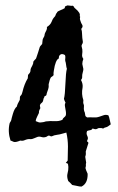

<svg xmlns="http://www.w3.org/2000/svg" viewBox="-20 -605 434 705"><path d="M82 -317.4 83 -330.1Q91.8 -338.9 91.8 -344.7Q91.8 -350.6 93.8 -355Q95.7 -359.4 99.1 -365.2Q102.5 -371.1 102.5 -378.9Q109.4 -387.7 110.8 -388.2Q112.3 -388.7 114.7 -397Q117.2 -405.3 119.6 -411.6Q122.1 -418 124 -425.8Q126 -433.6 127.9 -435.5Q129.9 -437.5 134.8 -443.4Q135.7 -448.2 135.7 -451.2Q135.7 -460 139.6 -466.3Q143.6 -472.7 143.6 -476.1Q143.6 -479.5 145.5 -483.9Q147.5 -488.3 150.4 -493.7Q153.3 -499 152.3 -505.9Q165 -513.7 169.4 -524.9Q173.8 -536.1 176.8 -539.1Q179.7 -542 182.6 -545.9Q186.5 -556.6 187.5 -556.6Q188.5 -556.6 189.9 -560.1Q191.4 -563.5 201.7 -567.4Q211.9 -571.3 217.8 -575.2Q217.8 -582 220.2 -582Q222.7 -582 224.6 -584Q226.6 -585.9 234.4 -584.5Q242.2 -583 247.1 -584Q250 -583 251.5 -579.6Q252.9 -576.2 255.9 -574.2Q277.3 -556.6 272.5 -545.9Q275.4 -543.9 273.9 -540Q272.5 -536.1 274.4 -531.2Q276.4 -526.4 276.9 -523.9Q277.3 -521.5 281.7 -514.2Q286.1 -506.8 278.3 -499Q281.2 -491.2 281.2 -482.4Q281.2 -473.6 282.2 -465.8L284.2 -452.1Q284.2 -446.3 282.7 -444.8Q281.2 -443.4 279.3 -436.5L282.2 -423.8Q283.2 -414.1 281.7 -405.3Q280.3 -396.5 286.1 -388.7Q282.2 -378.9 282.2 -370.1L286.1 -351.6Q286.1 -346.7 283.7 -338.4Q281.2 -330.1 281.7 -323.2Q282.2 -316.4 277.3 -311.5Q285.2 -296.9 283.2 -283.2Q278.3 -259.8 286.1 -237.3Q286.1 -232.4 285.6 -229.5Q285.2 -226.6 287.1 -222.2Q289.1 -217.8 288.1 -211.4Q287.1 -205.1 289.1 -197.3Q292 -192.4 292.5 -185.5Q293 -178.7 295.4 -177.2Q297.9 -175.8 299.8 -173.8Q310.5 -174.8 322.3 -173.8Q334 -172.9 344.2 -176.3Q354.5 -179.7 361.3 -182.1Q368.2 -184.6 377.9 -181.6Q380.9 -175.8 382.8 -165.5Q384.8 -155.3 386.7 -148.4Q375 -138.7 369.1 -137.7Q363.3 -136.7 358.4 -132.8Q354.5 -134.8 351.6 -134.8H344.7Q340.8 -134.8 338.9 -133.3Q336.9 -131.8 333.5 -130.9Q330.1 -129.9 326.2 -131.3Q322.3 -132.8 319.3 -132.8Q317.4 -127.9 311 -127Q304.7 -126 299.8 -124Q295.9 -115.2 300.3 -106.4Q304.7 -97.7 301.3 -91.8Q297.9 -85.9 300.8 -85Q303.7 -84 304.7 -80.1L294.9 -48.8Q295.9 -37.1 294.4 -34.2Q293 -31.2 293 -29.3L295.9 -10.7Q296.9 -7.8 295.9 -5.4Q294.9 -2.9 295.4 1Q295.9 4.9 294.4 8.8Q293 12.7 296.4 20.5Q299.8 28.3 301.8 33.2Q302.7 68.4 279.3 80.1Q271.5 80.1 262.2 77.6Q252.9 75.2 245.1 74.2Q239.3 67.4 230.5 59.6Q224.6 43.9 228 31.7Q231.4 19.5 231 7.8Q230.5 -3.9 227.5 -4.9Q224.6 -5.9 221.7 -6.8Q225.6 -12.7 228.5 -15.6Q229.5 -41 229.5 -66.9Q229.5 -92.8 223.6 -118.2Q214.8 -116.2 207.5 -113.8Q200.2 -111.3 189 -109.9Q177.7 -108.4 172.9 -105.5Q168 -102.5 160.2 -107.4Q155.3 -106.4 153.3 -104.5Q151.4 -102.5 145 -101.1Q138.7 -99.6 131.3 -102.1Q124 -104.5 117.2 -102.1Q110.4 -99.6 106.4 -97.7Q102.5 -95.7 98.1 -94.7Q93.8 -93.8 90.3 -94.2Q86.9 -94.7 81.5 -93.8Q76.2 -92.8 69.3 -89.8Q62.5 -86.9 54.7 -88.9Q36.1 -81.1 29.3 -84.5Q22.5 -87.9 18.6 -88.9Q7.8 -122.1 15.6 -153.3Q21.5 -162.1 21.5 -164.6Q21.5 -167 27.3 -187Q33.2 -207 42 -213.9Q43 -221.7 52.7 -238.3Q52.7 -251 54.7 -252.4Q56.6 -253.9 58.6 -256.8Q60.5 -259.8 62.5 -267.6Q69.3 -296.9 82 -317.4ZM220.7 -227.5Q215.8 -237.3 214.8 -242.2Q218.8 -256.8 220.2 -297.9Q221.7 -338.9 225.6 -352.5Q223.6 -357.4 222.7 -366.7Q221.7 -376 219.7 -380.9Q218.8 -385.7 219.7 -391.1Q220.7 -396.5 218.8 -402.3Q215.8 -405.3 210 -406.2Q204.1 -407.2 199.7 -402.8Q195.3 -398.4 196.3 -390.6Q183.6 -385.7 177.7 -345.7Q175.8 -335.9 176.8 -329.1Q173.8 -325.2 169.4 -322.8Q165 -320.3 162.6 -311Q160.2 -301.8 159.2 -297.9Q158.2 -293.9 158.7 -291Q159.2 -288.1 158.2 -282.7Q157.2 -277.3 154.3 -270Q151.4 -262.7 150.4 -255.9Q148.4 -252.9 145.5 -252.4Q142.6 -252 142.6 -248Q139.6 -244.1 138.7 -237.3Q137.7 -230.5 132.8 -227.1Q127.9 -223.6 127 -219.7Q126 -215.8 127 -213.9Q127.9 -211.9 127.9 -207Q122.1 -198.2 123 -190.4Q121.1 -185.5 116.2 -176.3Q111.3 -167 111.3 -160.2Q124 -154.3 128.4 -155.3Q132.8 -156.2 136.2 -156.2Q139.6 -156.2 148.4 -159.2Q164.1 -161.1 180.2 -160.2Q196.3 -159.2 209 -165Q210.9 -170.9 216.3 -174.8Q221.7 -178.7 222.2 -184.6Q222.7 -190.4 221.7 -196.3Q220.7 -202.1 218.8 -212.9Q216.8 -223.6 220.7 -227.5Z"/></svg>

Font: Mountains of Christmas
Style: Bold
Weight: 700
Designer: Crystal Kluge
Foundry: Font Diner, Inc DBA Tart Workshop
Version: Version 1.002